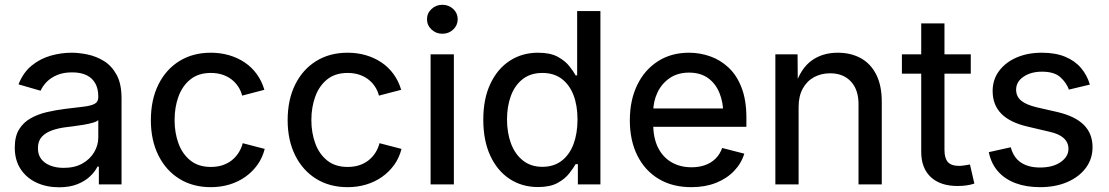

<svg xmlns="http://www.w3.org/2000/svg" viewBox="-20 -774 4654 806"><path d="M227.5 12.2Q175.8 12.2 133.8 -7.1Q91.8 -26.4 66.9 -63.7Q42 -101.1 42 -154.8Q42 -201.7 60.3 -231.2Q78.6 -260.7 109.4 -277.8Q140.1 -294.9 177.5 -303.5Q214.8 -312 253.4 -316.9Q302.2 -322.8 332.5 -326.4Q362.8 -330.1 377.7 -338.4Q392.6 -346.7 392.6 -366.2V-369.1Q392.6 -401.4 380.1 -423.8Q367.7 -446.3 343.5 -458.3Q319.3 -470.2 282.7 -470.2Q245.6 -470.2 219 -458.7Q192.4 -447.3 175.5 -429.7Q158.7 -412.1 150.4 -393.1L57.6 -419.9Q77.6 -469.7 112.8 -498.5Q147.9 -527.3 191.9 -540Q235.8 -552.7 280.8 -552.7Q311 -552.7 346.9 -545.4Q382.8 -538.1 415.5 -518.3Q448.2 -498.5 469.2 -460.7Q490.2 -422.9 490.2 -361.3V0H395V-74.7H389.2Q379.4 -54.2 358.6 -34.2Q337.9 -14.2 305.4 -1Q272.9 12.2 227.5 12.2ZM247.1 -69.3Q293.5 -69.3 325.9 -87.6Q358.4 -106 375.5 -135.3Q392.6 -164.6 392.6 -196.8V-270Q386.7 -263.7 369.6 -258.8Q352.5 -253.9 330.6 -250.2Q308.6 -246.6 287.8 -243.9Q267.1 -241.2 254.4 -239.7Q223.6 -235.8 197.3 -226.3Q170.9 -216.8 155 -199.2Q139.2 -181.6 139.2 -151.9Q139.2 -124.5 153.1 -106.4Q167 -88.4 191.4 -78.9Q215.8 -69.3 247.1 -69.3Z M864.7 11.7Q789.6 11.7 732.9 -23.4Q676.3 -58.6 644.8 -122.1Q613.3 -185.5 613.3 -269.5Q613.3 -355 644.8 -418.7Q676.3 -482.4 732.9 -517.6Q789.6 -552.7 864.7 -552.7Q906.2 -552.7 942.4 -542Q978.5 -531.2 1007.8 -511.5Q1037.1 -491.7 1058.1 -462.6Q1079.1 -433.6 1089.8 -397L996.6 -372.6Q991.2 -393.6 979.5 -411.1Q967.8 -428.7 950.9 -441.4Q934.1 -454.1 912.6 -460.9Q891.1 -467.8 865.2 -467.8Q813 -467.8 779.3 -440.7Q745.6 -413.6 729.2 -368.7Q712.9 -323.7 712.9 -270Q712.9 -216.8 729.2 -172.1Q745.6 -127.4 779.3 -100.3Q813 -73.2 865.2 -73.2Q891.6 -73.2 913.6 -80.3Q935.5 -87.4 952.6 -100.8Q969.7 -114.3 981.4 -132.6Q993.2 -150.9 999 -172.9L1091.3 -148.9Q1081.5 -110.8 1060.3 -81.5Q1039.1 -52.2 1009.3 -31.2Q979.5 -10.3 942.9 0.7Q906.2 11.7 864.7 11.7Z M1439 11.7Q1363.8 11.7 1307.1 -23.4Q1250.5 -58.6 1219 -122.1Q1187.5 -185.5 1187.5 -269.5Q1187.5 -355 1219 -418.7Q1250.5 -482.4 1307.1 -517.6Q1363.8 -552.7 1439 -552.7Q1480.5 -552.7 1516.6 -542Q1552.7 -531.2 1582 -511.5Q1611.3 -491.7 1632.3 -462.6Q1653.3 -433.6 1664.1 -397L1570.8 -372.6Q1565.4 -393.6 1553.7 -411.1Q1542 -428.7 1525.1 -441.4Q1508.3 -454.1 1486.8 -460.9Q1465.3 -467.8 1439.5 -467.8Q1387.2 -467.8 1353.5 -440.7Q1319.8 -413.6 1303.5 -368.7Q1287.1 -323.7 1287.1 -270Q1287.1 -216.8 1303.5 -172.1Q1319.8 -127.4 1353.5 -100.3Q1387.2 -73.2 1439.5 -73.2Q1465.8 -73.2 1487.8 -80.3Q1509.8 -87.4 1526.9 -100.8Q1543.9 -114.3 1555.7 -132.6Q1567.4 -150.9 1573.2 -172.9L1665.5 -148.9Q1655.8 -110.8 1634.5 -81.5Q1613.3 -52.2 1583.5 -31.2Q1553.7 -10.3 1517.1 0.7Q1480.5 11.7 1439 11.7Z M1787.6 0V-545.9H1885.3V0ZM1836.9 -632.3Q1810.5 -632.3 1791.5 -650.1Q1772.5 -668 1772.5 -693.4Q1772.5 -718.8 1791.5 -736.3Q1810.5 -753.9 1836.9 -753.9Q1863.8 -753.9 1882.6 -736.3Q1901.4 -718.8 1901.4 -693.4Q1901.4 -668 1882.6 -650.1Q1863.8 -632.3 1836.9 -632.3Z M2238.3 11.2Q2171.4 11.2 2119.4 -22.9Q2067.4 -57.1 2038.1 -120.6Q2008.8 -184.1 2008.8 -271.5Q2008.8 -359.4 2038.6 -422.4Q2068.4 -485.4 2120.1 -519Q2171.9 -552.7 2238.8 -552.7Q2290.5 -552.7 2321.8 -535.4Q2353 -518.1 2370.4 -495.8Q2387.7 -473.6 2396.5 -457.5H2402.8V-727.5H2500.5V0H2405.8V-85H2396.5Q2387.2 -68.8 2369.6 -46.1Q2352.1 -23.4 2320.8 -6.1Q2289.6 11.2 2238.3 11.2ZM2256.8 -73.7Q2304.7 -73.7 2337.6 -98.9Q2370.6 -124 2387.5 -168.9Q2404.3 -213.9 2404.3 -272.5Q2404.3 -331.1 2387.5 -374.8Q2370.6 -418.5 2337.9 -443.1Q2305.2 -467.8 2256.8 -467.8Q2207.5 -467.8 2174.3 -441.9Q2141.1 -416 2124.8 -371.8Q2108.4 -327.6 2108.4 -272.5Q2108.4 -216.8 2125 -171.9Q2141.6 -127 2175 -100.3Q2208.5 -73.7 2256.8 -73.7Z M2882.3 11.7Q2802.2 11.7 2744.4 -23.4Q2686.5 -58.6 2655.3 -121.6Q2624 -184.6 2624 -269Q2624 -353 2654.8 -416.7Q2685.5 -480.5 2741.5 -516.6Q2797.4 -552.7 2872.6 -552.7Q2917.5 -552.7 2960.4 -537.8Q3003.4 -522.9 3038.1 -490.7Q3072.8 -458.5 3093 -406.2Q3113.3 -354 3113.3 -279.3V-241.7H2683.6V-318.8H3062L3016.6 -292Q3016.6 -343.8 3000.2 -383.8Q2983.9 -423.8 2951.9 -446.5Q2919.9 -469.2 2872.6 -469.2Q2825.2 -469.2 2791.5 -446.3Q2757.8 -423.3 2740 -385.7Q2722.2 -348.1 2722.2 -305.2V-252.9Q2722.2 -194.8 2742.4 -154.3Q2762.7 -113.8 2799.1 -92.8Q2835.4 -71.8 2883.3 -71.8Q2914.1 -71.8 2939.7 -80.8Q2965.3 -89.8 2983.6 -107.9Q3002 -126 3011.7 -152.8L3104.5 -128.9Q3091.8 -87.4 3061 -55.7Q3030.3 -23.9 2984.9 -6.1Q2939.5 11.7 2882.3 11.7Z M3332.5 -325.2V0H3234.9V-545.9H3328.1L3329.1 -413.1H3317.4Q3341.8 -487.3 3387.5 -520Q3433.1 -552.7 3496.6 -552.7Q3551.8 -552.7 3593.5 -529.8Q3635.3 -506.8 3658.4 -460.9Q3681.6 -415 3681.6 -346.7V0H3584V-336.4Q3584 -397.5 3552 -431.9Q3520 -466.3 3464.8 -466.3Q3427.2 -466.3 3397.2 -450Q3367.2 -433.6 3349.9 -402.1Q3332.5 -370.6 3332.5 -325.2Z M4055.2 -545.9V-464.8H3766.1V-545.9ZM3847.2 -675.8H3944.8V-144.5Q3944.8 -109.9 3959 -93.8Q3973.1 -77.6 4006.8 -77.6Q4015.1 -77.6 4028.3 -79.6Q4041.5 -81.5 4051.8 -83.5L4070.3 -3.4Q4054.7 2 4036.4 4.4Q4018.1 6.8 4000 6.8Q3927.2 6.8 3887.2 -30.8Q3847.2 -68.4 3847.2 -136.7Z M4346.2 11.7Q4288.1 11.7 4243.2 -5.1Q4198.2 -22 4169.4 -54.7Q4140.6 -87.4 4130.9 -135.3L4223.1 -155.8Q4234.9 -111.8 4266.4 -91.3Q4297.9 -70.8 4345.7 -70.8Q4400.4 -70.8 4432.9 -93.8Q4465.3 -116.7 4465.3 -148.9Q4465.3 -175.8 4445.8 -193.8Q4426.3 -211.9 4386.7 -220.7L4295.4 -242.2Q4220.2 -259.3 4183.6 -296.4Q4147 -333.5 4147 -392.1Q4147 -439.5 4173.8 -475.8Q4200.7 -512.2 4247.3 -532.5Q4293.9 -552.7 4353.5 -552.7Q4411.1 -552.7 4451.9 -535.6Q4492.7 -518.6 4518.1 -488.5Q4543.5 -458.5 4555.2 -418.9L4467.3 -397.9Q4456.5 -427.2 4430.9 -450.2Q4405.3 -473.1 4354.5 -473.1Q4307.6 -473.1 4276.6 -451.9Q4245.6 -430.7 4245.6 -397.9Q4245.6 -369.1 4266.6 -351.6Q4287.6 -334 4333.5 -323.2L4418.9 -303.7Q4493.7 -286.1 4530 -249.5Q4566.4 -212.9 4566.4 -156.2Q4566.4 -107.4 4538.6 -69.6Q4510.7 -31.7 4460.9 -10Q4411.1 11.7 4346.2 11.7Z"/></svg>

Font: Inter Cardless
Style: Regular
Weight: 400
Designer: Rasmus Andersson
Foundry: rsms
Version: Version 4.001;git-9221beed3